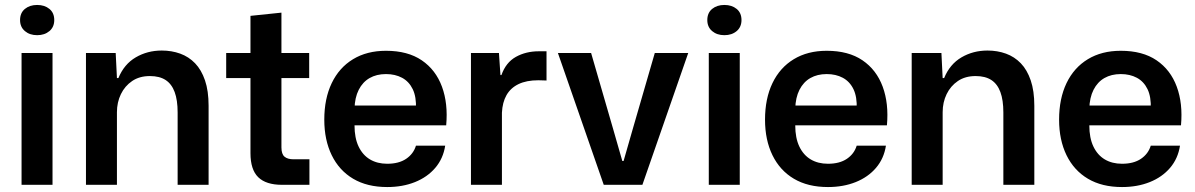

<svg xmlns="http://www.w3.org/2000/svg" viewBox="-20 -746 4822 775"><path d="M67 0V-532H192V0ZM130 -604Q100 -604 80.5 -620.5Q61 -637 61 -665Q61 -694 80.5 -710Q100 -726 130 -726Q160 -726 179.5 -710Q199 -694 199 -665Q199 -637 179.5 -620.5Q160 -604 130 -604Z M327 0V-532H447L452 -431H458Q481 -487 528 -514.5Q575 -542 633 -542Q673 -542 707.5 -529.5Q742 -517 767.5 -490.5Q793 -464 807.5 -421.5Q822 -379 822 -319V0H697V-292Q697 -342 685 -374.5Q673 -407 648.5 -423Q624 -439 585 -439Q543 -439 513.5 -419Q484 -399 468 -366Q452 -333 452 -293V0Z M1118 0Q1054 0 1022.5 -30.5Q991 -61 991 -128V-431H893V-532H991V-682L1116 -695V-532H1228V-431H1116V-151Q1116 -124 1128.5 -113.5Q1141 -103 1165 -103H1229V0Z M1543 9Q1462 9 1405.5 -24.5Q1349 -58 1319 -119.5Q1289 -181 1289 -263Q1289 -348 1319 -410.5Q1349 -473 1405 -507Q1461 -541 1538 -541Q1626 -541 1682.5 -502.5Q1739 -464 1764 -396Q1789 -328 1781 -240H1411Q1411 -189 1427.5 -154.5Q1444 -120 1473.5 -102.5Q1503 -85 1543 -85Q1590 -85 1619.5 -105Q1649 -125 1659 -158H1777Q1769 -106 1737 -68.5Q1705 -31 1655 -11Q1605 9 1543 9ZM1411 -307 1400 -320H1671L1659 -306Q1661 -355 1646 -386Q1631 -417 1603 -432Q1575 -447 1538 -447Q1500 -447 1472 -431Q1444 -415 1428 -383.5Q1412 -352 1411 -307Z M1881 0V-532H1994L2000 -443H2004Q2022 -494 2062.5 -516.5Q2103 -539 2155 -539Q2164 -539 2171.5 -539Q2179 -539 2186 -539V-421Q2180 -421 2171.5 -421.5Q2163 -422 2153 -422Q2105 -422 2073 -406.5Q2041 -391 2024.5 -362Q2008 -333 2006 -291V0Z M2417 0 2232 -532H2366L2455 -225L2492 -96H2497L2534 -225L2623 -532H2758L2573 0Z M2841 0V-532H2966V0ZM2904 -604Q2874 -604 2854.5 -620.5Q2835 -637 2835 -665Q2835 -694 2854.5 -710Q2874 -726 2904 -726Q2934 -726 2953.5 -710Q2973 -694 2973 -665Q2973 -637 2953.5 -620.5Q2934 -604 2904 -604Z M3322 9Q3241 9 3184.5 -24.5Q3128 -58 3098 -119.5Q3068 -181 3068 -263Q3068 -348 3098 -410.5Q3128 -473 3184 -507Q3240 -541 3317 -541Q3405 -541 3461.5 -502.5Q3518 -464 3543 -396Q3568 -328 3560 -240H3190Q3190 -189 3206.5 -154.5Q3223 -120 3252.5 -102.5Q3282 -85 3322 -85Q3369 -85 3398.5 -105Q3428 -125 3438 -158H3556Q3548 -106 3516 -68.5Q3484 -31 3434 -11Q3384 9 3322 9ZM3190 -307 3179 -320H3450L3438 -306Q3440 -355 3425 -386Q3410 -417 3382 -432Q3354 -447 3317 -447Q3279 -447 3251 -431Q3223 -415 3207 -383.5Q3191 -352 3190 -307Z M3660 0V-532H3780L3785 -431H3791Q3814 -487 3861 -514.5Q3908 -542 3966 -542Q4006 -542 4040.5 -529.5Q4075 -517 4100.5 -490.5Q4126 -464 4140.5 -421.5Q4155 -379 4155 -319V0H4030V-292Q4030 -342 4018 -374.5Q4006 -407 3981.5 -423Q3957 -439 3918 -439Q3876 -439 3846.5 -419Q3817 -399 3801 -366Q3785 -333 3785 -293V0Z M4509 9Q4428 9 4371.5 -24.5Q4315 -58 4285 -119.5Q4255 -181 4255 -263Q4255 -348 4285 -410.5Q4315 -473 4371 -507Q4427 -541 4504 -541Q4592 -541 4648.5 -502.5Q4705 -464 4730 -396Q4755 -328 4747 -240H4377Q4377 -189 4393.5 -154.5Q4410 -120 4439.5 -102.5Q4469 -85 4509 -85Q4556 -85 4585.5 -105Q4615 -125 4625 -158H4743Q4735 -106 4703 -68.5Q4671 -31 4621 -11Q4571 9 4509 9ZM4377 -307 4366 -320H4637L4625 -306Q4627 -355 4612 -386Q4597 -417 4569 -432Q4541 -447 4504 -447Q4466 -447 4438 -431Q4410 -415 4394 -383.5Q4378 -352 4377 -307Z"/></svg>

Font: Mona Sans ExtraLight SemiBold
Style: Regular
Weight: 600
Version: Version 2.000